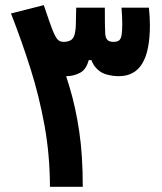

<svg xmlns="http://www.w3.org/2000/svg" viewBox="-20 -723 626 743"><path d="M173.3 0Q172.9 -123 152.6 -235.8Q132.3 -348.6 98.4 -456.1Q64.5 -563.5 22.5 -670.9L149.4 -703.1Q162.1 -665.5 169.7 -643.8Q177.2 -622.1 182.4 -609.1Q187.5 -596.2 193.4 -584.5Q197.8 -576.2 202.4 -570.8Q207 -565.4 213.1 -563.2Q219.2 -561 227.5 -561Q239.3 -561 250.7 -565.9Q262.2 -570.8 267.1 -584.5Q272.5 -601.1 273.4 -624.3Q274.4 -647.5 274.9 -693.4H385.7Q385.7 -648.4 386 -629.6Q386.2 -610.8 387.2 -592.3Q388.2 -576.7 395.5 -568.8Q402.8 -561 418.5 -561Q433.1 -561 440.4 -566.4Q447.8 -571.8 450.4 -586.7Q453.1 -601.6 453.1 -629.4Q453.1 -643.1 452.4 -658.7Q451.7 -674.3 450.2 -693.4H556.2Q558.1 -675.3 559.1 -658.7Q560.1 -642.1 560.1 -626Q560.1 -525.4 530.3 -476.8Q500.5 -428.2 439.5 -428.2Q414.1 -428.2 388.9 -435.8Q363.8 -443.4 346.2 -466.8Q328.6 -490.2 324.7 -537.1L350.1 -539.1Q348.6 -510.7 341.3 -490.2H323.2Q314 -454.1 289.6 -441.2Q265.1 -428.2 236.8 -428.2Q205.6 -428.2 179 -445.8Q152.3 -463.4 132.3 -511.2L198.7 -534.2Q227.1 -459.5 250 -383.1Q272.9 -306.6 286.6 -214.6Q300.3 -122.6 300.3 0Z"/></svg>

Font: Cascadia Code
Style: Regular
Weight: 400
Monospace: yes
Designer: Aaron Bell
Foundry: Saja Typeworks
Version: Version 2106.017